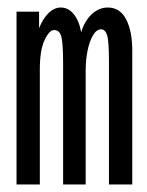

<svg xmlns="http://www.w3.org/2000/svg" viewBox="-20 -491 390 511"><path d="M24 0V-460H84V-416Q94 -441 109 -456Q124 -471 142 -471Q162 -471 176.5 -453Q191 -435 196 -405Q205 -435 224 -453Q243 -471 267 -471Q300 -471 316.5 -438Q333 -405 332 -350V0H270V-326Q270 -382 265 -397.5Q260 -413 249 -413Q237 -413 227.5 -397Q218 -381 213 -356Q208 -331 208 -304V0H148V-320Q148 -374 143.5 -392.5Q139 -411 124 -411Q111 -411 98.5 -384Q86 -357 86 -307V0Z"/></svg>

Font: Inconsolata ExtraCondensed Medium
Style: Regular
Weight: 500
Width: 2
Monospace: yes
Designer: Raph Levien, Cyreal, Brenton Simpson
Foundry: Raph Levien, Cyreal, Google
Version: Version 3.001; ttfautohint (v1.8.2.53-6de2)